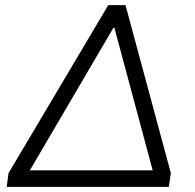

<svg xmlns="http://www.w3.org/2000/svg" viewBox="-20 -725 758 745"><path d="M6 0 13 -53 400 -705H467L643 -53L635 0ZM420 -617 77 -32 80 -64H586L581 -32L424 -617Z"/></svg>

Font: Nunito Sans 7pt SemiExpanded Light
Style: Italic
Weight: 300
Width: 6
Italic angle: -9°
Designer: Vernon Adams
Foundry: Vernon Adams
Version: Version 3.101;gftools[0.9.27]